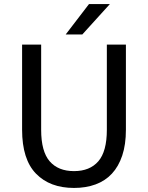

<svg xmlns="http://www.w3.org/2000/svg" viewBox="-20 -920 730 947"><path d="M345 7Q226 7 157.5 -63.5Q89 -134 89 -280V-700H183V-280Q183 -173 225 -124.5Q267 -76 345 -76Q423 -76 465 -124.5Q507 -173 507 -280V-700H601V-280Q601 -207 583 -153Q565 -99 532 -63.5Q499 -28 451.5 -10.5Q404 7 345 7ZM419 -900H522L386 -750H304Z"/></svg>

Font: Golos UI
Style: Regular
Weight: 400
Designer: A.Korolkova, Vitaly Kuzmin
Foundry: ParaType Ltd
Version: Version 2.000